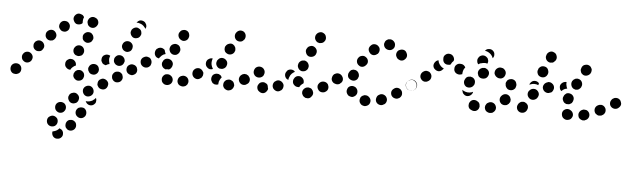

<svg xmlns="http://www.w3.org/2000/svg" viewBox="-58 -434 2922 891"><g transform="rotate(5 1403.5 11.5)"><path d="M236 264Q239 265 241 267Q244 268 246 270Q250 273 252 278Q254 282 254 287Q255 298 248 305Q241 313 230 313Q230 313 230 313Q230 313 230 313Q230 313 230 313Q220 314 212 307Q205 300 204 290Q204 288 204 285Q205 283 205 281Q206 281 207 281Q217 279 225 274Q231 270 236 264ZM266 231Q272 222 282 221Q293 219 301 225Q310 231 311 241Q313 251 307 260Q301 268 291 270Q281 272 272 266Q271 265 271 265Q270 264 269 263Q267 260 264 257Q261 250 262 243Q262 237 266 231ZM205 209Q195 207 186 213Q177 218 175 228Q173 238 178 247Q184 256 194 258Q204 260 213 255Q222 249 224 239Q226 229 221 220Q215 212 205 209ZM315 204Q319 207 324 208Q329 209 334 208Q339 207 343 204Q347 201 350 197Q355 188 353 178Q351 168 343 162Q338 159 334 159Q329 158 324 159Q319 160 315 162Q311 165 308 169Q302 178 304 188Q306 198 315 204ZM248 147Q239 141 229 142Q219 143 212 151Q206 159 207 169Q208 180 216 186Q224 193 234 192Q245 191 251 183Q258 175 257 164Q256 154 248 147ZM391 134Q388 138 384 141Q380 144 375 145Q370 146 365 145Q360 144 356 141Q352 139 350 135Q347 132 346 128Q353 129 361 128Q370 126 378 122V121Q386 117 391 110Q392 109 392 109Q393 110 393 112Q394 113 394 115Q395 120 394 125Q394 130 391 134ZM310 105Q307 101 303 98Q299 95 295 94Q290 93 285 94Q280 95 276 97Q271 100 268 104Q266 108 264 113Q263 118 264 123Q265 127 268 132Q270 136 274 139Q278 142 283 143Q288 144 293 143Q298 142 302 140Q311 134 313 124Q316 114 310 105ZM375 68Q370 59 360 56Q350 54 341 59Q332 64 329 74Q327 84 332 93Q337 102 347 105Q357 107 366 102Q375 97 378 87Q380 77 375 68ZM440 30Q434 21 424 18Q414 15 406 21H405Q401 23 398 27Q395 31 394 36Q393 41 393 46Q394 51 397 55Q402 64 412 66Q422 69 431 64Q440 58 442 48Q445 38 440 30ZM323 27Q326 23 327 18Q329 13 328 8Q327 -2 319 -8Q311 -15 300 -13Q295 -13 291 -10Q287 -8 284 -4Q281 0 279 5Q278 10 278 15Q280 25 288 31Q296 38 306 36Q311 36 316 33Q320 31 323 27ZM26 -14Q18 -20 7 -19Q-3 -18 -10 -10Q-16 -2 -15 9Q-14 19 -6 26Q-2 29 3 30Q8 31 13 31Q18 30 22 28Q26 26 30 22Q36 14 35 3Q34 -7 26 -14ZM495 25H496Q500 22 503 18Q506 14 507 9Q508 4 507 0Q506 -5 504 -10Q501 -14 497 -17Q493 -20 488 -21Q483 -22 479 -21Q474 -21 469 -18Q465 -15 462 -11Q459 -7 458 -3Q457 2 458 7Q458 12 461 16Q466 25 476 28Q487 30 495 25ZM394 -20Q395 -24 393 -29Q392 -34 389 -38Q383 -46 372 -47Q362 -48 354 -42Q350 -39 348 -35Q345 -30 344 -25Q344 -20 345 -16Q347 -11 350 -7Q356 1 366 2Q377 4 385 -3Q389 -6 391 -10Q394 -15 394 -20ZM560 -15Q564 -17 567 -21Q570 -25 571 -30Q572 -35 571 -40Q570 -45 568 -49Q562 -58 552 -60Q542 -63 533 -57Q524 -52 522 -42Q520 -31 525 -23Q528 -18 532 -16Q536 -13 541 -12Q546 -10 551 -11Q555 -12 560 -15ZM236 -38Q236 -43 238 -47Q240 -52 244 -55Q248 -58 252 -60Q257 -62 262 -61Q272 -61 279 -53Q286 -46 286 -35Q286 -35 286 -34Q285 -33 285 -32Q283 -31 280 -30Q272 -25 266 -18Q264 -15 262 -11Q261 -11 261 -11Q260 -11 259 -11Q249 -12 242 -20Q235 -27 236 -38ZM74 -71Q66 -78 56 -77Q45 -76 39 -68Q32 -60 33 -50Q34 -39 42 -33Q50 -26 60 -27Q70 -28 77 -36Q83 -44 83 -54Q82 -64 74 -71ZM402 -72Q402 -77 404 -82Q406 -86 410 -90Q417 -95 425 -96Q434 -96 441 -92Q438 -84 437 -77Q437 -67 440 -57Q441 -55 441 -53Q440 -53 439 -53Q431 -51 424 -46Q419 -47 415 -49Q411 -51 408 -54Q405 -58 403 -63Q401 -67 402 -72ZM461 -65Q459 -70 460 -75Q460 -80 462 -84Q467 -93 476 -97Q486 -100 495 -96Q500 -94 503 -90Q507 -86 508 -82Q510 -77 510 -72Q509 -67 507 -63Q506 -61 504 -58Q499 -51 490 -49Q482 -47 474 -51Q469 -53 466 -57Q463 -60 461 -65ZM624 -56Q628 -59 631 -63Q633 -67 634 -72Q635 -77 634 -82Q633 -87 630 -91Q624 -99 614 -101Q604 -103 595 -97Q587 -91 585 -81Q583 -71 589 -62Q592 -58 596 -56Q600 -53 605 -52Q610 -51 615 -52Q620 -53 624 -56ZM280 -81Q284 -79 289 -78Q294 -77 298 -78Q303 -79 307 -81Q312 -84 314 -88Q320 -97 318 -107Q316 -117 308 -123Q299 -129 289 -127Q279 -125 273 -116Q267 -108 269 -97Q271 -87 280 -81ZM132 -109Q132 -114 130 -118Q128 -123 124 -127Q121 -130 116 -132Q112 -134 107 -134Q102 -134 97 -132Q93 -130 89 -127Q89 -126 89 -126Q88 -126 88 -126V-125Q81 -118 82 -107Q82 -97 90 -90Q98 -83 108 -84Q119 -84 125 -92Q128 -96 130 -100Q132 -104 132 -109ZM506 -119Q515 -114 525 -118Q535 -121 539 -131Q541 -135 541 -140Q542 -145 540 -150Q538 -155 535 -158Q531 -162 527 -164Q518 -168 508 -165Q498 -161 494 -152Q489 -142 493 -133Q497 -123 506 -119ZM177 -180Q170 -188 160 -188Q150 -188 142 -181Q134 -174 134 -164Q133 -154 140 -146Q144 -142 148 -140Q153 -138 158 -138Q163 -138 167 -139Q172 -141 176 -145Q183 -152 184 -162Q184 -172 177 -180ZM307 -159Q309 -154 312 -151Q316 -147 320 -145Q329 -140 339 -144Q349 -147 353 -157Q356 -161 356 -166Q356 -171 354 -176Q353 -180 349 -184Q346 -188 342 -190Q332 -194 323 -191Q313 -187 308 -178Q306 -174 306 -169Q306 -164 307 -159ZM527 -201Q528 -197 531 -193Q534 -189 538 -186Q547 -181 557 -184Q567 -186 572 -195Q575 -200 576 -205Q576 -209 575 -214Q574 -219 571 -223Q568 -227 563 -229Q555 -235 545 -232Q535 -229 529 -220Q527 -216 526 -211Q525 -206 527 -201ZM238 -224Q232 -233 222 -234Q211 -236 203 -230Q195 -224 193 -213Q191 -203 198 -195Q204 -186 214 -185Q224 -183 232 -189Q241 -195 242 -206Q244 -216 238 -224ZM326 -225Q329 -221 333 -218Q337 -215 342 -214Q347 -213 352 -214Q357 -215 361 -218Q368 -223 371 -231Q374 -239 371 -247Q368 -257 358 -261Q349 -266 339 -263Q329 -259 325 -250Q320 -241 324 -231Q324 -229 325 -228Q326 -226 326 -225ZM292 -226Q282 -222 272 -225Q263 -229 259 -239Q254 -248 258 -258Q262 -267 271 -272Q276 -274 280 -274Q285 -274 289 -272Q294 -271 298 -268Q302 -264 304 -260Q304 -260 304 -260Q304 -259 304 -259Q300 -251 300 -241Q300 -237 300 -232Q299 -230 297 -229Q295 -227 293 -226Q292 -226 292 -226Q292 -226 292 -226ZM595 -249Q596 -245 596 -240Q595 -235 593 -230Q591 -234 588 -237Q583 -244 575 -249Q567 -253 558 -255Q554 -256 549 -255Q555 -264 564 -267Q574 -269 583 -264Q587 -262 590 -258Q593 -254 595 -249Z M811 5Q813 1 813 -4Q813 -9 811 -14Q807 -23 798 -27Q788 -31 779 -27H778Q773 -25 769 -21Q766 -18 764 -13Q762 -8 762 -3Q762 2 764 6Q768 16 778 19Q788 23 797 19H798Q803 17 806 13Q810 10 811 5ZM735 10Q741 1 739 -9Q737 -19 728 -25Q728 -25 728 -25Q724 -28 719 -29Q714 -30 709 -29Q704 -29 700 -26Q696 -23 693 -19Q690 -15 689 -10Q688 -5 689 -1Q689 4 692 9Q695 13 699 16Q699 16 700 17Q709 22 719 20Q729 18 735 10ZM1023 6Q1025 1 1026 -3Q1026 -8 1024 -13Q1021 -23 1011 -27Q1002 -32 992 -28H991Q986 -26 983 -23Q979 -19 977 -15Q975 -10 975 -6Q974 -1 976 4Q980 14 989 18Q998 23 1008 19H1009Q1014 17 1017 14Q1021 10 1023 6ZM925 -7Q922 -11 920 -15Q917 -20 917 -25V-26Q917 -36 923 -44Q930 -51 941 -52Q946 -52 950 -51Q955 -49 959 -46Q961 -44 962 -42Q964 -39 965 -37Q960 -31 957 -25Q952 -16 952 -6Q952 -4 952 -3Q950 -2 948 -2Q946 -1 943 -1Q938 -1 934 -2Q929 -4 925 -7ZM1093 -48Q1090 -53 1087 -56Q1083 -59 1078 -61Q1073 -62 1068 -62Q1063 -61 1059 -59L1058 -58Q1049 -53 1046 -43Q1043 -34 1048 -24Q1053 -15 1062 -12Q1072 -9 1082 -14V-15Q1092 -19 1095 -29Q1098 -39 1093 -48ZM878 -42Q879 -47 878 -52Q876 -56 873 -60Q867 -68 857 -70Q846 -71 838 -65L837 -64Q829 -58 828 -47Q827 -37 833 -29Q839 -21 850 -19Q860 -18 868 -25H869Q873 -28 875 -33Q878 -37 878 -42ZM684 -83 685 -84Q688 -94 697 -99Q706 -103 716 -100Q726 -97 731 -88Q736 -79 732 -69V-68Q730 -63 726 -58Q723 -54 717 -52Q711 -53 705 -52Q704 -51 703 -51Q702 -51 702 -51Q701 -52 701 -52Q691 -55 686 -64Q681 -73 684 -83ZM1161 -72Q1162 -77 1161 -82Q1160 -87 1157 -91Q1151 -100 1141 -101Q1131 -103 1122 -97H1121Q1113 -91 1111 -81Q1109 -70 1115 -62Q1121 -53 1131 -52Q1142 -50 1150 -56H1151Q1155 -59 1158 -63Q1160 -67 1161 -72ZM630 -92Q628 -96 623 -99Q619 -101 614 -102Q610 -103 605 -102Q600 -101 596 -98H595Q586 -92 584 -82Q583 -71 588 -63Q591 -59 595 -56Q600 -53 604 -52Q609 -52 614 -53Q619 -54 623 -56L624 -57Q633 -63 634 -73Q636 -83 630 -92ZM914 -121Q913 -121 912 -121Q907 -121 902 -119Q898 -117 894 -114L893 -113Q886 -106 886 -95Q886 -85 893 -78Q898 -72 906 -70Q914 -69 921 -72Q918 -77 916 -82Q912 -91 912 -100Q912 -109 915 -118V-119Q916 -120 916 -120Q915 -120 914 -121ZM950 -77Q955 -76 960 -76Q965 -76 969 -78Q974 -80 977 -83Q981 -87 983 -92V-93Q987 -102 983 -112Q978 -121 969 -125Q964 -127 959 -127Q954 -127 950 -125Q945 -123 942 -119Q938 -115 936 -111V-110Q932 -100 936 -91Q941 -81 950 -77ZM654 -143H655Q659 -147 664 -148Q669 -150 674 -149Q678 -149 683 -146Q687 -144 690 -141Q691 -136 693 -131Q694 -127 696 -123Q696 -123 696 -123Q696 -123 696 -122Q691 -121 687 -119Q678 -114 672 -106Q669 -103 667 -99Q662 -100 658 -102Q654 -104 651 -108Q645 -116 646 -126Q647 -136 654 -143ZM727 -124Q736 -120 746 -123Q755 -127 760 -136V-137Q765 -146 761 -156Q758 -166 749 -170Q739 -175 729 -171Q720 -168 715 -159V-158Q710 -148 714 -139Q717 -129 727 -124ZM968 -163Q969 -158 972 -155Q976 -151 980 -149Q989 -144 999 -147Q1009 -150 1014 -159V-160Q1017 -164 1017 -169Q1017 -174 1016 -179Q1014 -184 1011 -188Q1008 -191 1004 -194Q995 -199 985 -195Q975 -192 970 -183L969 -182Q967 -178 967 -173Q966 -168 968 -163ZM761 -194Q770 -188 780 -191Q790 -194 795 -203V-204Q800 -213 797 -223Q795 -233 786 -238Q777 -243 767 -240Q757 -238 752 -228H751Q746 -218 749 -209Q752 -199 761 -194ZM1018 -215Q1026 -209 1037 -210Q1047 -211 1053 -220H1054Q1060 -229 1059 -239Q1058 -249 1050 -256Q1042 -262 1031 -261Q1021 -259 1015 -251L1014 -250Q1008 -242 1009 -232Q1010 -222 1018 -215Z M1394 -3Q1393 -8 1391 -12Q1388 -17 1385 -20Q1381 -23 1376 -24Q1371 -26 1366 -25Q1366 -25 1366 -25Q1356 -24 1349 -16Q1342 -8 1343 2Q1343 7 1346 11Q1348 16 1352 19Q1356 22 1360 24Q1365 25 1370 25Q1371 25 1372 25Q1382 24 1388 15Q1395 7 1394 -3ZM1146 15Q1145 15 1145 14Q1136 9 1134 -2Q1132 -12 1138 -20Q1143 -29 1154 -31Q1164 -33 1172 -27Q1172 -27 1173 -27Q1175 -25 1178 -23Q1180 -20 1181 -17Q1182 -12 1183 -6Q1184 -5 1184 -4Q1184 -1 1183 2Q1182 5 1180 7Q1175 16 1165 19Q1155 21 1146 15ZM1249 -36Q1243 -44 1232 -46Q1222 -47 1214 -40H1213Q1205 -33 1204 -23Q1203 -13 1209 -5Q1216 3 1226 5Q1236 6 1244 -1H1245Q1253 -8 1254 -18Q1256 -28 1249 -36ZM1462 -28Q1463 -33 1462 -38Q1461 -43 1459 -47Q1453 -56 1443 -58Q1433 -60 1424 -55L1423 -54Q1419 -52 1416 -47Q1413 -43 1412 -39Q1411 -34 1412 -29Q1413 -24 1416 -20Q1421 -11 1431 -9Q1442 -7 1450 -12L1451 -13Q1455 -15 1458 -19Q1461 -23 1462 -28ZM1296 -47V-48Q1296 -53 1298 -58Q1300 -62 1303 -66Q1307 -70 1311 -72Q1316 -74 1321 -74Q1331 -74 1338 -67Q1346 -60 1346 -49V-48Q1346 -47 1346 -45Q1346 -43 1345 -42Q1338 -38 1332 -31Q1329 -27 1327 -23Q1325 -23 1324 -23Q1323 -23 1322 -23Q1311 -23 1304 -30Q1296 -37 1296 -47ZM1136 -51Q1146 -51 1154 -58Q1161 -66 1161 -76V-77Q1161 -82 1159 -87Q1157 -91 1154 -95Q1150 -98 1146 -100Q1141 -102 1136 -102Q1126 -102 1118 -95Q1111 -87 1111 -77V-76Q1111 -66 1118 -58Q1126 -51 1136 -51ZM1521 -91Q1519 -95 1514 -98Q1510 -101 1505 -102Q1500 -102 1496 -101Q1491 -100 1487 -97H1486Q1477 -91 1476 -81Q1474 -71 1480 -62Q1483 -58 1487 -55Q1491 -53 1496 -52Q1501 -51 1506 -52Q1511 -53 1515 -56V-57Q1524 -62 1526 -73Q1527 -83 1521 -91ZM1263 -91V-92Q1269 -100 1280 -101Q1290 -102 1298 -96Q1299 -94 1301 -92Q1293 -88 1287 -82Q1280 -75 1277 -65Q1274 -59 1274 -52Q1272 -53 1270 -54Q1268 -55 1266 -56Q1258 -63 1257 -73Q1256 -83 1263 -91ZM1329 -99Q1333 -97 1338 -98Q1343 -98 1348 -100Q1352 -102 1356 -106Q1359 -109 1361 -114V-115Q1365 -124 1360 -134Q1356 -143 1346 -147Q1342 -149 1337 -148Q1332 -148 1327 -146Q1323 -144 1319 -140Q1316 -137 1314 -132V-131Q1310 -121 1315 -112Q1319 -103 1329 -99ZM1357 -170Q1366 -166 1376 -169Q1386 -172 1391 -181V-182Q1396 -191 1393 -201Q1389 -211 1380 -216Q1371 -221 1361 -217Q1351 -214 1347 -205L1346 -204Q1341 -195 1345 -185Q1348 -175 1357 -170ZM1393 -238Q1397 -236 1402 -235Q1407 -235 1412 -236Q1417 -237 1421 -240Q1425 -243 1427 -247L1428 -248Q1433 -257 1430 -267Q1428 -277 1419 -282Q1410 -288 1400 -285Q1390 -282 1385 -274L1384 -273Q1379 -264 1381 -254Q1384 -244 1393 -238Z M1662 17Q1663 12 1662 8Q1661 3 1658 -1Q1655 -5 1651 -8Q1647 -11 1642 -12H1641Q1636 -13 1631 -12Q1626 -10 1622 -8Q1618 -5 1615 -1Q1613 4 1612 8Q1610 19 1616 27Q1622 36 1632 37L1633 38Q1643 39 1652 33Q1660 28 1662 17ZM1736 -8Q1732 -18 1722 -22Q1713 -26 1703 -22L1702 -21Q1692 -17 1689 -8Q1685 2 1688 11Q1692 21 1702 25Q1712 29 1721 25L1722 24Q1732 21 1736 11Q1740 1 1736 -8ZM1565 -1Q1570 1 1575 1Q1580 1 1584 -2Q1593 -6 1597 -16Q1600 -26 1596 -35Q1596 -35 1596 -35Q1591 -45 1582 -48Q1572 -52 1563 -48Q1553 -44 1550 -34Q1546 -24 1550 -15Q1550 -14 1551 -13Q1553 -9 1557 -5Q1560 -2 1565 -1ZM1805 -29Q1806 -33 1805 -38Q1805 -43 1802 -47Q1797 -56 1786 -59Q1776 -61 1768 -56L1767 -55Q1758 -50 1755 -40Q1753 -30 1758 -21Q1764 -12 1774 -10Q1784 -7 1793 -13H1794Q1798 -16 1801 -20Q1804 -24 1805 -29ZM1865 -91Q1862 -95 1858 -98Q1854 -101 1849 -102Q1844 -102 1839 -101Q1835 -100 1830 -97Q1821 -91 1819 -81Q1818 -70 1824 -62Q1826 -58 1831 -55Q1835 -53 1840 -52Q1845 -51 1849 -52Q1854 -53 1858 -56H1859Q1868 -62 1869 -73Q1871 -83 1865 -91ZM1521 -91Q1515 -100 1505 -102Q1495 -104 1486 -98H1485Q1477 -92 1475 -82Q1472 -72 1478 -63Q1481 -59 1485 -56Q1489 -54 1494 -53Q1499 -52 1504 -52Q1509 -53 1513 -56L1514 -57Q1522 -62 1524 -72Q1526 -83 1521 -91ZM1567 -76Q1577 -73 1586 -78Q1595 -83 1597 -93L1598 -94Q1600 -104 1595 -113Q1590 -122 1580 -125Q1575 -126 1570 -126Q1565 -125 1561 -123Q1557 -120 1554 -116Q1551 -112 1549 -107V-106Q1546 -96 1551 -87Q1557 -79 1567 -76ZM1595 -147Q1599 -144 1603 -143Q1608 -142 1613 -143Q1618 -144 1622 -147Q1626 -150 1629 -154L1630 -155Q1636 -163 1634 -173Q1632 -183 1623 -189Q1615 -195 1605 -193Q1594 -191 1589 -183L1588 -182Q1582 -173 1584 -163Q1586 -153 1595 -147ZM1778 -236Q1768 -233 1764 -223Q1760 -213 1764 -204Q1764 -204 1765 -203Q1768 -194 1778 -190Q1787 -185 1797 -189Q1802 -191 1805 -195Q1809 -198 1811 -203Q1813 -207 1813 -212Q1813 -217 1811 -222Q1811 -222 1810 -223Q1807 -233 1797 -237Q1787 -240 1778 -236ZM1640 -210Q1646 -202 1657 -201Q1667 -201 1675 -208H1676Q1683 -215 1684 -225Q1685 -236 1678 -243Q1671 -251 1661 -252Q1650 -253 1643 -246L1642 -245Q1634 -238 1633 -228Q1633 -218 1640 -210ZM1711 -275Q1707 -272 1705 -267Q1703 -263 1702 -258Q1702 -247 1708 -240Q1715 -232 1726 -231H1727Q1737 -230 1745 -237Q1753 -244 1753 -254Q1754 -264 1747 -272Q1740 -280 1730 -281H1729Q1724 -281 1719 -280Q1715 -278 1711 -275Z M2242 6Q2245 1 2245 -3Q2246 -8 2244 -13Q2241 -23 2232 -28Q2223 -33 2213 -30H2212Q2207 -28 2203 -25Q2199 -22 2197 -17Q2194 -13 2194 -8Q2193 -3 2195 2Q2198 12 2207 16Q2216 21 2226 18H2228Q2232 17 2236 13Q2240 10 2242 6ZM2166 4Q2168 0 2169 -5Q2169 -10 2168 -15Q2167 -20 2164 -24Q2161 -28 2156 -30Q2156 -30 2155 -31Q2146 -36 2136 -34Q2126 -31 2121 -22Q2118 -18 2118 -13Q2117 -8 2118 -3Q2119 2 2122 6Q2125 10 2130 12Q2131 13 2132 13Q2141 18 2151 16Q2161 13 2166 4ZM2310 -51Q2309 -56 2307 -60Q2305 -65 2301 -68Q2293 -75 2283 -74Q2273 -73 2266 -65L2265 -64Q2258 -56 2259 -45Q2260 -35 2268 -28Q2272 -25 2276 -24Q2281 -22 2286 -23Q2291 -23 2295 -25Q2300 -28 2303 -31L2304 -33Q2307 -36 2309 -41Q2310 -46 2310 -51ZM2092 -56Q2096 -52 2100 -51Q2105 -49 2110 -50Q2119 -51 2125 -57Q2132 -63 2133 -72Q2130 -70 2126 -69Q2117 -66 2107 -67Q2098 -68 2090 -72Q2086 -74 2083 -77Q2083 -76 2083 -76Q2083 -75 2083 -74V-73Q2084 -68 2086 -63Q2088 -59 2092 -56ZM1824 -63Q1819 -71 1820 -81Q1822 -92 1831 -98L1832 -99Q1841 -104 1851 -103Q1861 -101 1867 -92Q1873 -84 1871 -74Q1869 -63 1861 -57L1859 -56Q1851 -51 1841 -52Q1830 -54 1824 -63ZM2100 -92Q2110 -88 2119 -91Q2129 -94 2134 -103Q2134 -104 2135 -104Q2139 -113 2137 -123Q2134 -133 2125 -138Q2120 -140 2115 -141Q2110 -141 2106 -140Q2101 -139 2097 -136Q2093 -132 2091 -128Q2090 -127 2090 -126Q2085 -117 2088 -107Q2091 -97 2100 -92ZM2299 -145Q2296 -145 2293 -143Q2291 -142 2288 -140Q2287 -138 2285 -136Q2285 -136 2284 -135Q2284 -134 2284 -134Q2281 -130 2280 -125Q2280 -120 2281 -115Q2281 -114 2281 -114Q2284 -104 2292 -98Q2301 -93 2311 -95Q2316 -96 2320 -99Q2324 -102 2327 -106Q2329 -111 2330 -116Q2331 -120 2330 -125Q2330 -126 2329 -128Q2327 -138 2318 -143Q2309 -148 2299 -145ZM1928 -141Q1925 -145 1921 -147Q1916 -149 1911 -150Q1907 -150 1902 -149Q1897 -147 1893 -144L1892 -143Q1884 -136 1883 -126Q1882 -116 1889 -108Q1892 -104 1896 -102Q1901 -99 1906 -99Q1911 -99 1915 -100Q1920 -102 1924 -105L1925 -106Q1933 -112 1934 -123Q1935 -133 1928 -141ZM2149 -154Q2150 -149 2153 -145Q2157 -141 2161 -139Q2166 -137 2170 -137Q2175 -136 2180 -138H2182Q2192 -142 2196 -151Q2201 -160 2198 -170Q2196 -175 2193 -178Q2190 -182 2185 -184Q2181 -187 2176 -187Q2171 -187 2166 -186L2164 -185Q2155 -182 2150 -173Q2145 -163 2149 -154ZM2225 -174Q2224 -169 2225 -164Q2227 -159 2230 -155Q2233 -151 2237 -149Q2241 -146 2246 -145Q2247 -145 2247 -145Q2258 -143 2266 -149Q2274 -155 2276 -166Q2277 -170 2276 -175Q2275 -180 2272 -184Q2269 -188 2265 -191Q2261 -194 2256 -194Q2255 -195 2253 -195Q2243 -196 2235 -190Q2227 -184 2225 -174ZM2078 -192Q2072 -196 2065 -196H2063Q2053 -197 2045 -190Q2037 -183 2037 -172Q2036 -162 2043 -154Q2050 -147 2061 -146H2063Q2066 -146 2069 -147Q2073 -148 2076 -149Q2076 -151 2076 -154Q2077 -163 2080 -171L2081 -172Q2083 -177 2087 -181Q2084 -188 2078 -192ZM1988 -168Q1980 -171 1974 -177Q1967 -184 1963 -193Q1961 -198 1960 -204Q1956 -203 1953 -201Q1949 -199 1947 -196L1946 -195Q1939 -187 1939 -177Q1940 -166 1948 -160Q1956 -153 1966 -153Q1976 -154 1983 -162L1984 -163Q1985 -164 1986 -165Q1987 -167 1988 -168ZM1982 -211Q1982 -212 1982 -213Q1981 -224 1989 -231Q1996 -238 2006 -238Q2017 -238 2024 -231Q2031 -224 2032 -213Q2032 -213 2032 -212Q2032 -211 2031 -210Q2031 -209 2031 -207Q2030 -207 2030 -206Q2023 -200 2019 -191Q2018 -190 2018 -189Q2016 -188 2013 -187Q2010 -187 2007 -187Q1997 -186 1989 -193Q1982 -200 1982 -211ZM2188 -208Q2189 -211 2190 -215Q2191 -219 2190 -223Q2189 -228 2187 -232Q2184 -236 2180 -239Q2172 -245 2162 -244Q2151 -242 2145 -234L2144 -232Q2141 -228 2140 -224Q2139 -219 2140 -214Q2140 -210 2142 -207Q2143 -204 2146 -201Q2151 -205 2157 -207H2159Q2168 -210 2177 -210Q2182 -209 2188 -208ZM2208 -270Q2200 -277 2190 -276Q2179 -276 2173 -268L2171 -266Q2171 -266 2171 -266Q2171 -266 2171 -266Q2174 -266 2178 -265Q2186 -263 2194 -257Q2201 -252 2206 -244Q2208 -240 2210 -235Q2217 -243 2216 -253Q2216 -263 2208 -270Z M2600 8Q2606 -1 2603 -11Q2600 -21 2591 -26Q2591 -26 2591 -26Q2587 -29 2582 -30Q2577 -31 2572 -30Q2567 -29 2563 -26Q2559 -24 2556 -19Q2551 -11 2553 -1Q2555 10 2563 15Q2565 16 2566 17Q2575 22 2585 19Q2595 17 2600 8ZM2679 -17Q2678 -21 2675 -25Q2672 -29 2667 -32Q2663 -34 2658 -34Q2653 -35 2648 -34L2647 -33Q2637 -30 2632 -21Q2627 -12 2630 -2Q2631 3 2634 7Q2637 10 2642 13Q2646 15 2651 16Q2656 16 2661 15L2662 14Q2672 11 2677 2Q2682 -7 2679 -17ZM2392 -29Q2390 -34 2387 -37Q2384 -41 2379 -43Q2375 -46 2370 -46Q2365 -46 2360 -45Q2355 -43 2352 -40Q2348 -37 2346 -33L2345 -31Q2340 -22 2343 -12Q2346 -2 2356 3Q2365 7 2375 4Q2384 1 2389 -8L2390 -10Q2392 -14 2393 -19Q2393 -24 2392 -29ZM2751 -49Q2749 -53 2745 -57Q2742 -60 2737 -62Q2732 -64 2727 -63Q2722 -63 2718 -61L2716 -60Q2707 -56 2703 -46Q2700 -36 2704 -27Q2706 -22 2710 -19Q2714 -16 2718 -14Q2723 -12 2728 -13Q2733 -13 2738 -15L2739 -16Q2748 -20 2752 -30Q2755 -40 2751 -49ZM2822 -72Q2823 -77 2821 -82Q2820 -86 2818 -90Q2812 -99 2802 -101Q2791 -103 2783 -97L2781 -96Q2777 -93 2775 -89Q2772 -85 2771 -80Q2770 -75 2771 -70Q2772 -65 2775 -61Q2781 -53 2791 -51Q2801 -49 2810 -55L2811 -56Q2815 -59 2818 -63Q2821 -67 2822 -72ZM2552 -86 2553 -87Q2554 -92 2558 -96Q2561 -99 2565 -102Q2570 -104 2575 -104Q2580 -104 2585 -102Q2594 -99 2599 -89Q2603 -80 2599 -70V-69Q2597 -64 2594 -60Q2590 -57 2586 -55Q2585 -54 2584 -54Q2582 -53 2581 -53Q2576 -53 2571 -53Q2570 -53 2569 -53Q2568 -53 2567 -54Q2557 -57 2553 -67Q2548 -76 2552 -86ZM2430 -103Q2423 -110 2413 -110Q2402 -110 2395 -103L2394 -102Q2386 -95 2386 -84Q2386 -74 2394 -66Q2401 -59 2411 -59Q2421 -59 2429 -66L2430 -67Q2437 -75 2438 -85Q2438 -95 2430 -103ZM2501 -108Q2504 -113 2505 -118Q2506 -122 2505 -127Q2503 -137 2494 -143Q2486 -149 2475 -147L2474 -146Q2469 -145 2465 -142Q2461 -140 2458 -135Q2455 -131 2454 -126Q2453 -121 2454 -117Q2457 -106 2465 -101Q2474 -95 2484 -97L2486 -98Q2491 -99 2495 -101Q2499 -104 2501 -108ZM2551 -154H2552Q2555 -155 2557 -155Q2559 -155 2561 -155Q2561 -154 2561 -154Q2560 -144 2563 -135Q2564 -130 2567 -125Q2561 -124 2556 -122Q2547 -118 2541 -111Q2538 -113 2536 -116Q2533 -120 2533 -123Q2530 -134 2535 -142Q2541 -151 2551 -154ZM2597 -126Q2601 -124 2606 -123Q2611 -123 2616 -124Q2621 -126 2624 -129Q2628 -132 2631 -137V-138Q2636 -147 2633 -157Q2630 -167 2621 -172Q2617 -174 2612 -175Q2607 -175 2602 -174Q2597 -172 2593 -169Q2590 -166 2587 -162L2586 -160Q2582 -151 2585 -141Q2588 -131 2597 -126ZM2394 -129Q2392 -128 2390 -127Q2390 -128 2391 -129Q2391 -130 2391 -131L2392 -133Q2397 -142 2406 -146Q2416 -149 2425 -145Q2428 -144 2430 -142Q2432 -140 2434 -138Q2433 -134 2432 -130Q2432 -129 2432 -129Q2432 -129 2432 -129Q2423 -133 2413 -133Q2403 -133 2394 -129ZM2437 -169Q2446 -165 2456 -168Q2466 -172 2470 -181L2471 -183Q2475 -192 2471 -202Q2468 -212 2459 -216Q2449 -220 2439 -217Q2430 -213 2425 -204V-202Q2420 -193 2424 -183Q2427 -173 2437 -169ZM2623 -210Q2624 -205 2627 -201Q2630 -198 2634 -195Q2643 -190 2653 -193Q2663 -196 2669 -205V-206Q2672 -210 2672 -215Q2673 -220 2672 -225Q2670 -230 2667 -234Q2664 -238 2660 -240Q2651 -245 2641 -242Q2631 -240 2626 -231L2625 -229Q2623 -225 2622 -220Q2621 -215 2623 -210ZM2470 -240Q2474 -238 2479 -238Q2484 -238 2489 -239Q2494 -241 2497 -245Q2501 -248 2503 -252L2504 -254Q2508 -263 2504 -273Q2501 -283 2491 -287Q2482 -292 2472 -288Q2463 -284 2458 -275V-273Q2453 -264 2457 -254Q2460 -245 2470 -240Z"/></g></svg>

Font: FRB American Cursive Guidelines Arrows Dotted Black
Style: Bold Italic
Weight: 900
Italic angle: -25°
Version: Version 2.0;Modular Font Editor K font №1